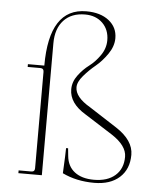

<svg xmlns="http://www.w3.org/2000/svg" viewBox="-50 -703 616 758"><g transform="rotate(5 258.0 -324.0)"><path d="M351 12Q281 12 225 -15Q229 -95 229 -115H237L240 -85Q244 -44 272.5 -22Q301 0 349 0Q403 0 433.5 -27Q464 -54 464 -101Q464 -145 404 -184L294 -254Q229 -293 229 -348Q229 -378 248.5 -404Q268 -430 291.5 -447.5Q315 -465 334.5 -493Q354 -521 354 -553Q354 -595 327.5 -621Q301 -647 258 -647Q204 -647 173.5 -614Q143 -581 143 -523V0H50V-11H100Q114 -11 114 -25V-407Q114 -421 100 -421H50V-432H115Q115 -660 262 -660Q318 -660 351.5 -633.5Q385 -607 385 -564Q385 -532 363.5 -501Q342 -470 317 -449.5Q292 -429 270.5 -404Q249 -379 249 -358Q249 -319 309 -284L419 -213Q488 -168 488 -111Q488 -54 451.5 -21Q415 12 351 12Z"/></g></svg>

Font: Arapey Thin-Display
Style: Regular
Weight: 100
Designer: Eduardo Rodriguez Tunni
Foundry: Eduardo Rodriguez Tunni
Version: Version 4.000